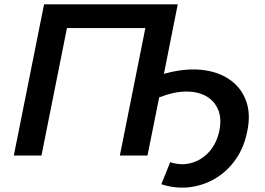

<svg xmlns="http://www.w3.org/2000/svg" viewBox="-20 -720 1227 889"><path d="M44 0 184 -700H803L739 -378Q831 -404 908.5 -397Q986 -390 1040.5 -353.5Q1095 -317 1118.5 -255.5Q1142 -194 1125 -113Q1111 -40 1073 15.5Q1035 71 980 104.5Q925 138 860 146.5Q795 155 727 133L768 31Q820 48 868 34Q916 20 950 -19Q984 -58 996 -116Q1007 -173 989.5 -213.5Q972 -254 933 -275.5Q894 -297 838 -296Q782 -295 717 -269L663 0H535L653 -590H290L172 0Z"/></svg>

Font: Montserrat SemiBold
Style: Italic
Weight: 600
Italic angle: -11.3°
Designer: Julieta Ulanovsky
Foundry: Julieta Ulanovsky
Version: Version 9.000; ttfautohint (v1.8.4.7-5d5b)